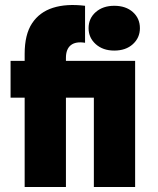

<svg xmlns="http://www.w3.org/2000/svg" viewBox="-20 -743 626 763"><path d="M434 -542Q389 -542 360.5 -567.5Q332 -593 332 -631Q332 -670 360.5 -695Q389 -720 434 -720Q480 -720 508 -695Q536 -670 536 -631Q536 -593 508 -567.5Q480 -542 434 -542ZM517 -501V0H353V-355H22V-501ZM78 -529Q78 -606 107.5 -650.5Q137 -695 190.5 -712Q244 -729 318 -720V-573Q281 -579 261.5 -563.5Q242 -548 242 -513V0H78Z"/></svg>

Font: Albert Sans Black
Style: Regular
Weight: 900
Designer: Andreas Rasmussen
Foundry: a.Foundry
Version: Version 1.025